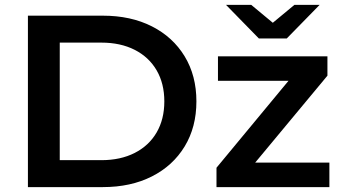

<svg xmlns="http://www.w3.org/2000/svg" viewBox="-20 -764 1398 784"><path d="M94 0V-700H400Q514 -700 600 -656.5Q686 -613 734 -534Q782 -455 782 -350Q782 -245 734 -166Q686 -87 600 -43.5Q514 0 400 0ZM224 -110H394Q472 -110 530 -139.5Q588 -169 619.5 -223Q651 -277 651 -350Q651 -423 619.5 -477Q588 -531 530 -560.5Q472 -590 394 -590H224ZM864 0V-79L1158 -434H870V-534H1317V-455L1022 -100H1325V0ZM1037 -607 903 -744H1006L1094 -671L1182 -744H1285L1151 -607Z"/></svg>

Font: Montserrat SemiBold
Style: Regular
Weight: 600
Designer: Julieta Ulanovsky
Foundry: Julieta Ulanovsky
Version: Version 9.000; ttfautohint (v1.8.4.7-5d5b)